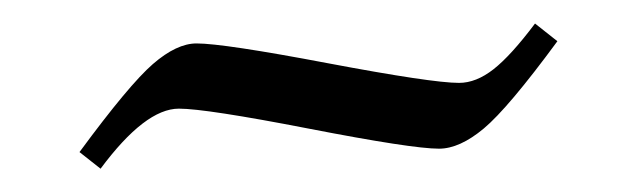

<svg xmlns="http://www.w3.org/2000/svg" viewBox="-20 -314 541 164"><path d="M47.9 -184.1Q90.3 -241.7 110.6 -259.3Q130.9 -276.9 147.9 -276.9Q170.9 -276.9 260 -260Q349.1 -243.2 372.1 -243.2Q386.7 -243.2 401.6 -254.9Q416.5 -266.6 437 -293.9L456.1 -278.8Q414.1 -221.7 393.3 -204.3Q372.6 -187 355 -187Q332 -187 243.9 -204.1Q155.8 -221.2 132.8 -221.2Q104 -221.2 65.9 -169.9Z"/></svg>

Font: Dehuti Alt
Style: Book
Weight: 400
Version: Version 1.2